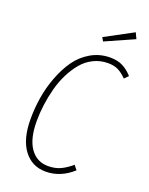

<svg xmlns="http://www.w3.org/2000/svg" viewBox="-161 -951 808 1043"><g transform="rotate(20 242.5 -429.5)"><path d="M438 -869.1 454.1 -835 288.1 -761.2 275.9 -782.2ZM356 -692.9Q398.4 -692.9 428.5 -677.5Q458.5 -662.1 484.9 -632.8L462.9 -610.8Q436.5 -637.2 412.6 -648.7Q388.7 -660.2 355 -660.2Q310.1 -660.2 271.5 -641.1Q232.9 -622.1 205.3 -588.9Q177.7 -555.7 156.5 -513.4Q135.3 -471.2 122.6 -422.6Q109.9 -374 103.5 -326.4Q97.2 -278.8 97.2 -232.9Q97.2 -129.9 135 -76.4Q172.9 -22.9 237.8 -22.9Q278.8 -22.9 309.6 -37.4Q340.3 -51.8 372.1 -79.1L392.1 -54.2Q321.8 9.8 235.8 9.8Q156.2 9.8 109.1 -53Q62 -115.7 62 -231.9Q62 -293.9 72 -356.2Q82 -418.5 105.2 -479.7Q128.4 -541 161.6 -587.9Q194.8 -634.8 245.1 -663.8Q295.4 -692.9 356 -692.9Z"/></g></svg>

Font: Fira Sans Compressed UltraLight
Style: Italic
Weight: 200
Width: 3
Italic angle: -8°
Designer: Carrois Corporate & Edenspiekermann AG
Foundry: Carrois Corporate GbR & Edenspiekermann AG
Version: Version 4.203;PS 004.203;hotconv 1.0.88;makeotf.lib2.5.64775